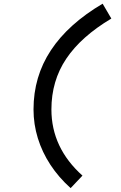

<svg xmlns="http://www.w3.org/2000/svg" viewBox="-20 -838 640 1014"><path d="M522 -818.5 568 -740Q408.5 -645 330 -528Q251.5 -411 251.5 -260Q251.5 -57.5 415.5 89.5L353 155.5Q290 99 246.2 32.2Q202.5 -34.5 179.8 -108.2Q157 -182 157 -260Q157 -433.5 248.8 -572.5Q340.5 -711.5 522 -818.5Z"/></svg>

Font: Google Sans Code
Style: Italic
Weight: 400
Italic angle: -10°
Monospace: yes
Designer: Google Sans Code Authors
Foundry: Google LLC
Version: Version 6.000